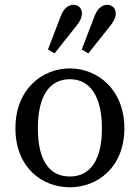

<svg xmlns="http://www.w3.org/2000/svg" viewBox="-20 -776 589 809"><path d="M274.5 13.1C389.9 13.1 504 -70.1 504 -235.5C504 -400.9 389.2 -487.7 274.5 -487.7C157.9 -487.7 45 -400.8 45 -235.5C45 -70.2 157.1 13.1 274.5 13.1ZM274.5 -32.3C187.3 -32.3 139.5 -100.9 139.5 -235.4C139.5 -369.8 187.3 -442.2 274.5 -442.2C359.7 -442.2 409.5 -369.8 409.5 -235.4C409.5 -100.9 359.7 -32.3 274.5 -32.3ZM182.1 -567.4 209.9 -551 302.7 -668.1C321.9 -692.5 325.3 -708.7 325.3 -719.3C325.3 -741.7 309.2 -755.9 289.7 -755.9C272 -755.9 249.8 -744.5 236.6 -709.4L182.1 -567.4ZM324.4 -567.5 352.2 -551 445.1 -668C464.4 -692.4 467.8 -708.6 467.8 -719.3C467.8 -741.6 451.7 -755.9 432.1 -755.9C414.5 -755.9 392.3 -744.6 379 -709.5L324.4 -567.5Z"/></svg>

Font: Source Serif Variable
Style: Regular
Weight: 389
Designer: Frank Grießhammer
Foundry: Adobe Systems Incorporated
Version: Version 3.001;hotconv 1.0.111;makeotfexe 2.5.65597